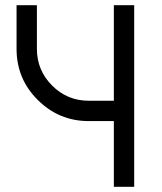

<svg xmlns="http://www.w3.org/2000/svg" viewBox="-20 -720 624 740"><path d="M43.8 -700V-531.7Q43.8 -416.3 125 -335.3Q206.8 -253.3 322.2 -253.3H418.8V0H497.2V-700H418.8V-331.7H322.2Q239.5 -331.7 180.8 -390.3Q122.2 -449 122.2 -531.7V-700Z"/></svg>

Font: Unageo Variable
Style: Regular
Weight: 300
Designer: Richard Sepsi
Foundry: Richard Sepsi
Version: Version 2.200